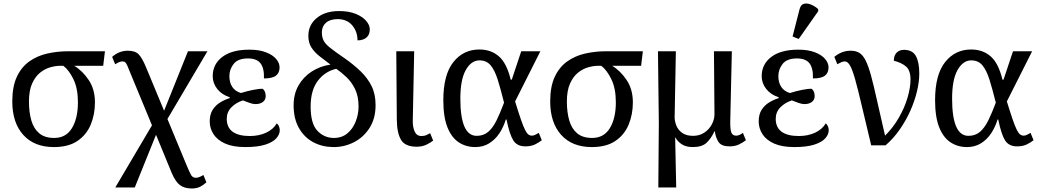

<svg xmlns="http://www.w3.org/2000/svg" viewBox="-20 -828 5927 1094"><path d="M287 10Q175 10 112.5 -59.5Q50 -129 50 -250Q50 -335 76 -390.5Q102 -446 147 -478Q192 -510 249.5 -523Q307 -536 370 -536H578L568 -453H403Q450 -425 485.5 -372Q521 -319 521 -245Q521 -176 497 -118Q473 -60 421.5 -25Q370 10 287 10ZM289 -42Q356 -42 390 -98Q424 -154 424 -245Q424 -324 398.5 -376.5Q373 -429 341 -453H321Q297 -453 266.5 -444.5Q236 -436 208.5 -414Q181 -392 163 -352Q145 -312 145 -249Q145 -189 158.5 -142Q172 -95 203.5 -68.5Q235 -42 289 -42Z M637 240 846 -114 726 -404Q713 -436 706.5 -451.5Q700 -467 694 -472.5Q688 -478 678 -478Q666 -478 655.5 -472.5Q645 -467 636 -462L619 -504Q659 -539 708 -539Q750 -539 770 -518.5Q790 -498 812 -445L915 -197L1051 -536H1162L934 -150L1043 113Q1060 154 1069 169.5Q1078 185 1097 185Q1105 185 1116.5 180.5Q1128 176 1139 169L1156 211Q1137 228 1118 237Q1099 246 1073 246Q1031 246 1005 226.5Q979 207 957 154L869 -60L748 240Z M1378 10Q1308 10 1263 -10Q1218 -30 1196.5 -63.5Q1175 -97 1175 -136Q1175 -176 1191.5 -202Q1208 -228 1234 -244Q1260 -260 1289 -269V-274Q1244 -288 1218 -321Q1192 -354 1192 -394Q1192 -462 1246.5 -503.5Q1301 -545 1401 -545Q1457 -545 1495.5 -530Q1534 -515 1553.5 -492Q1573 -469 1573 -444Q1573 -413 1552.5 -397Q1532 -381 1484 -381Q1486 -439 1464.5 -467Q1443 -495 1393 -495Q1336 -495 1311.5 -464Q1287 -433 1287 -394Q1287 -357 1304 -332Q1321 -307 1353 -298Q1387 -309 1423 -316Q1459 -323 1477 -322Q1488 -312 1491 -300.5Q1494 -289 1494 -281Q1494 -258 1476.5 -246Q1459 -234 1433 -235Q1421 -235 1401 -242Q1381 -249 1364 -256Q1324 -243 1298 -216Q1272 -189 1272 -151Q1272 -102 1305.5 -77.5Q1339 -53 1403 -53Q1456 -53 1496.5 -72Q1537 -91 1557 -125Q1564 -120 1569 -109.5Q1574 -99 1574 -86Q1574 -62 1554.5 -40Q1535 -18 1492 -4Q1449 10 1378 10Z M1877 10Q1814 9 1763.5 -18.5Q1713 -46 1683 -99Q1653 -152 1653 -228Q1653 -292 1680.5 -340.5Q1708 -389 1755.5 -420Q1803 -451 1863 -460Q1830 -485 1801.5 -507Q1773 -529 1755 -556.5Q1737 -584 1737 -624Q1737 -686 1785 -725.5Q1833 -765 1912 -765Q1968 -765 2007 -749Q2046 -733 2066.5 -709Q2087 -685 2087 -661Q2087 -630 2068 -614Q2049 -598 2017 -598Q2017 -648 1987 -683.5Q1957 -719 1904 -719Q1861 -719 1837.5 -698.5Q1814 -678 1814 -644Q1814 -616 1824 -596.5Q1834 -577 1862.5 -554.5Q1891 -532 1945 -495Q1995 -460 2034.5 -422Q2074 -384 2097 -338Q2120 -292 2120 -229Q2120 -152 2085 -98Q2050 -44 1994.5 -16.5Q1939 11 1877 10ZM1878 -42Q1926 -41 1958 -67Q1990 -93 2006.5 -135Q2023 -177 2023 -221Q2023 -279 2003.5 -319.5Q1984 -360 1954.5 -388Q1925 -416 1896 -436Q1831 -421 1790.5 -367Q1750 -313 1750 -221Q1750 -125 1787 -84.5Q1824 -44 1878 -42Z M2354 8Q2289 8 2265.5 -30.5Q2242 -69 2241 -145L2238 -536H2340L2332 -142Q2331 -105 2342.5 -79Q2354 -53 2381 -53Q2398 -53 2408 -57.5Q2418 -62 2431 -69L2448 -27Q2435 -16 2410.5 -4Q2386 8 2354 8Z M2688 10Q2635 10 2594 -17Q2553 -44 2529.5 -102.5Q2506 -161 2506 -257Q2506 -402 2563 -474Q2620 -546 2712 -546Q2777 -546 2822 -507.5Q2867 -469 2890 -374H2896L2950 -536H3059L2915 -250Q2935 -185 2948.5 -146Q2962 -107 2972 -87.5Q2982 -68 2991 -61.5Q3000 -55 3010 -55Q3021 -55 3031 -60.5Q3041 -66 3050 -71L3067 -29Q3051 -16 3028.5 -5Q3006 6 2973 6Q2926 6 2904.5 -28.5Q2883 -63 2866 -147H2862Q2849 -104 2825.5 -68.5Q2802 -33 2767.5 -11.5Q2733 10 2688 10ZM2696 -54Q2735 -54 2761.5 -76.5Q2788 -99 2809 -141.5Q2830 -184 2852 -243Q2833 -320 2816 -374Q2799 -428 2775.5 -456Q2752 -484 2712 -484Q2665 -484 2634 -429Q2603 -374 2603 -266Q2603 -54 2696 -54Z M3352 10Q3240 10 3177.5 -59.5Q3115 -129 3115 -250Q3115 -335 3141 -390.5Q3167 -446 3212 -478Q3257 -510 3314.5 -523Q3372 -536 3435 -536H3643L3633 -453H3468Q3515 -425 3550.5 -372Q3586 -319 3586 -245Q3586 -176 3562 -118Q3538 -60 3486.5 -25Q3435 10 3352 10ZM3354 -42Q3421 -42 3455 -98Q3489 -154 3489 -245Q3489 -324 3463.5 -376.5Q3438 -429 3406 -453H3386Q3362 -453 3331.5 -444.5Q3301 -436 3273.5 -414Q3246 -392 3228 -352Q3210 -312 3210 -249Q3210 -189 3223.5 -142Q3237 -95 3268.5 -68.5Q3300 -42 3354 -42Z M3731 240 3734 -126 3729 -536H3831L3824 -160Q3824 -137 3834 -112Q3844 -87 3867.5 -70.5Q3891 -54 3929 -54Q3966 -54 3993.5 -72.5Q4021 -91 4036 -119.5Q4051 -148 4051 -176L4048 -536H4150L4141 -140Q4140 -91 4147 -73Q4154 -55 4175 -55Q4192 -55 4213 -71L4230 -29Q4212 -15 4189.5 -4.5Q4167 6 4137 6Q4091 6 4074.5 -18.5Q4058 -43 4053 -80H4051Q4032 -39 4006 -14.5Q3980 10 3927 10Q3890 10 3865.5 -5.5Q3841 -21 3829 -44H3827L3833 240Z M4506 10Q4436 10 4391 -10Q4346 -30 4324.5 -63.5Q4303 -97 4303 -136Q4303 -176 4319.5 -202Q4336 -228 4362 -244Q4388 -260 4417 -269V-274Q4372 -288 4346 -321Q4320 -354 4320 -394Q4320 -462 4374.5 -503.5Q4429 -545 4529 -545Q4585 -545 4623.5 -530Q4662 -515 4681.5 -492Q4701 -469 4701 -444Q4701 -413 4680.5 -397Q4660 -381 4612 -381Q4614 -439 4592.5 -467Q4571 -495 4521 -495Q4464 -495 4439.5 -464Q4415 -433 4415 -394Q4415 -357 4432 -332Q4449 -307 4481 -298Q4515 -309 4551 -316Q4587 -323 4605 -322Q4616 -312 4619 -300.5Q4622 -289 4622 -281Q4622 -258 4604.5 -246Q4587 -234 4561 -235Q4549 -235 4529 -242Q4509 -249 4492 -256Q4452 -243 4426 -216Q4400 -189 4400 -151Q4400 -102 4433.5 -77.5Q4467 -53 4531 -53Q4584 -53 4624.5 -72Q4665 -91 4685 -125Q4692 -120 4697 -109.5Q4702 -99 4702 -86Q4702 -62 4682.5 -40Q4663 -18 4620 -4Q4577 10 4506 10ZM4531 -606 4496 -620 4536 -776Q4543 -802 4561 -806.5Q4579 -811 4601 -802Q4623 -793 4642 -776V-764Z M4944 0Q4911 -137 4889.5 -229Q4868 -321 4852.5 -376Q4837 -431 4823.5 -454.5Q4810 -478 4794 -478Q4784 -478 4774.5 -474Q4765 -470 4751 -462L4734 -504Q4776 -539 4827 -539Q4857 -539 4877 -526.5Q4897 -514 4912.5 -483Q4928 -452 4943 -397.5Q4958 -343 4976.5 -258.5Q4995 -174 5023 -55Q5070 -102 5102.5 -159Q5135 -216 5151.5 -273Q5168 -330 5168 -375Q5168 -427 5142.5 -449Q5117 -471 5073 -482Q5073 -511 5088.5 -527.5Q5104 -544 5131 -544Q5179 -544 5198.5 -509Q5218 -474 5218 -409Q5218 -363 5205 -308Q5192 -253 5167 -197Q5142 -141 5106.5 -90Q5071 -39 5026 0Z M5490 10Q5437 10 5396 -17Q5355 -44 5331.5 -102.5Q5308 -161 5308 -257Q5308 -402 5365 -474Q5422 -546 5514 -546Q5579 -546 5624 -507.5Q5669 -469 5692 -374H5698L5752 -536H5861L5717 -250Q5737 -185 5750.5 -146Q5764 -107 5774 -87.5Q5784 -68 5793 -61.5Q5802 -55 5812 -55Q5823 -55 5833 -60.5Q5843 -66 5852 -71L5869 -29Q5853 -16 5830.5 -5Q5808 6 5775 6Q5728 6 5706.5 -28.5Q5685 -63 5668 -147H5664Q5651 -104 5627.5 -68.5Q5604 -33 5569.5 -11.5Q5535 10 5490 10ZM5498 -54Q5537 -54 5563.5 -76.5Q5590 -99 5611 -141.5Q5632 -184 5654 -243Q5635 -320 5618 -374Q5601 -428 5577.5 -456Q5554 -484 5514 -484Q5467 -484 5436 -429Q5405 -374 5405 -266Q5405 -54 5498 -54Z"/></svg>

Font: NotoSerif-Regular
Style: Regular
Weight: 400
Designer: Monotype Design Team
Foundry: Monotype Imaging Inc.
Version: Version 2.007; ttfautohint (v1.8) -l 8 -r 50 -G 200 -x 14 -D